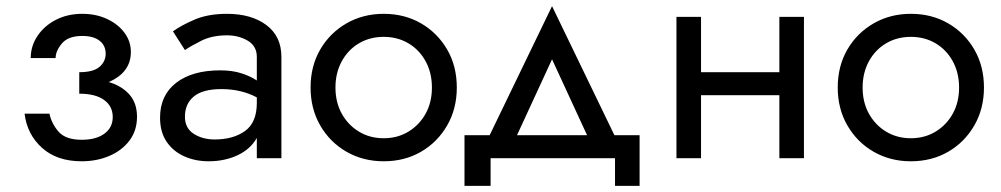

<svg xmlns="http://www.w3.org/2000/svg" viewBox="-20 -515 3258 625"><path d="M246 10Q165 10 116.5 -34Q68 -78 60 -145H141Q148 -112 171 -86Q194 -60 246 -60Q293 -60 320 -80Q347 -100 347 -134Q347 -169 319 -189.5Q291 -210 238 -210V-280Q284 -280 304 -297.5Q324 -315 324 -340Q324 -367 304 -382.5Q284 -398 248 -398Q202 -398 181.5 -373.5Q161 -349 161 -326H80Q80 -365 102 -398Q124 -431 162 -450.5Q200 -470 248 -470Q293 -470 329 -453Q365 -436 385.5 -408Q406 -380 406 -346Q406 -279 334 -248Q377 -235 401.5 -207Q426 -179 426 -135Q426 -90 401.5 -57.5Q377 -25 336 -7.5Q295 10 246 10Z M582 -352 543 -413Q569 -432 613 -451Q657 -470 719 -470Q798 -470 847 -433.5Q896 -397 896 -330V0H816V-66Q795 -29 753 -9.5Q711 10 659 10Q616 10 580 -6Q544 -22 522.5 -53.5Q501 -85 501 -132Q501 -205 553.5 -245.5Q606 -286 697 -286Q737 -286 767 -276Q797 -266 816 -253V-330Q816 -365 786.5 -382.5Q757 -400 719 -400Q670 -400 634.5 -382Q599 -364 582 -352ZM582 -135Q582 -98 610.5 -79.5Q639 -61 679 -61Q739 -61 777.5 -88.5Q816 -116 816 -180V-198Q765 -225 701 -225Q640 -225 611 -201Q582 -177 582 -135Z M991 -230Q991 -300 1022.5 -354Q1054 -408 1108 -439Q1162 -470 1229 -470Q1297 -470 1350.5 -439Q1404 -408 1435.5 -354Q1467 -300 1467 -230Q1467 -161 1435.5 -106.5Q1404 -52 1350.5 -21Q1297 10 1229 10Q1162 10 1108 -21Q1054 -52 1022.5 -106.5Q991 -161 991 -230ZM1072 -230Q1072 -182 1092.5 -145Q1113 -108 1148.5 -86.5Q1184 -65 1229 -65Q1274 -65 1309.5 -86.5Q1345 -108 1365.5 -145Q1386 -182 1386 -230Q1386 -278 1365.5 -315.5Q1345 -353 1309.5 -374Q1274 -395 1229 -395Q1184 -395 1148.5 -374Q1113 -353 1092.5 -315.5Q1072 -278 1072 -230Z M1982 0H1577V90H1492V-75H1574L1777 -495L1980 -75H2062V90H1982ZM1777 -322 1663 -75H1891Z M2182 -460H2262V-280H2517V-460H2597V0H2517V-205H2262V0H2182Z M2707 -230Q2707 -300 2738.5 -354Q2770 -408 2824 -439Q2878 -470 2945 -470Q3013 -470 3066.5 -439Q3120 -408 3151.5 -354Q3183 -300 3183 -230Q3183 -161 3151.5 -106.5Q3120 -52 3066.5 -21Q3013 10 2945 10Q2878 10 2824 -21Q2770 -52 2738.5 -106.5Q2707 -161 2707 -230ZM2788 -230Q2788 -182 2808.5 -145Q2829 -108 2864.5 -86.5Q2900 -65 2945 -65Q2990 -65 3025.5 -86.5Q3061 -108 3081.5 -145Q3102 -182 3102 -230Q3102 -278 3081.5 -315.5Q3061 -353 3025.5 -374Q2990 -395 2945 -395Q2900 -395 2864.5 -374Q2829 -353 2808.5 -315.5Q2788 -278 2788 -230Z"/></svg>

Font: Von Book
Style: Regular
Weight: 400
Version: Version 4.000; ttfautohint (v1.8.4.7-5d5b)